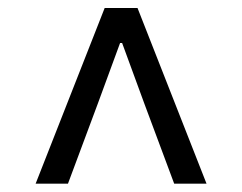

<svg xmlns="http://www.w3.org/2000/svg" viewBox="-20 -769 595 472"><path d="M67.6 -317.5 237.3 -749.3H318.1L487.7 -317.5H408.2L334.8 -514.4L280.2 -663.3H275.2L220.5 -514.4L147.1 -317.5Z"/></svg>

Font: Noto Sans SC Thin
Style: Regular
Weight: 100
Designer: Ryoko NISHIZUKA 西塚涼子 (kana, bopomofo & ideographs); Paul D. Hunt (Latin, Greek & Cyrillic); Sandoll Communications 산돌커뮤니
Foundry: Adobe
Version: Version 2.004-H2;hotconv 1.0.118;makeotfexe 2.5.65603